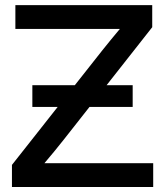

<svg xmlns="http://www.w3.org/2000/svg" viewBox="-20 -748 660 768"><path d="M27.8 0V-88.4L388.7 -545.9Q405.8 -567.4 423.6 -589.1Q441.4 -610.8 459.5 -632.3H41.5V-727.5H588.9V-639.2L235.4 -189.9Q216.8 -166.5 197.3 -142.6Q177.7 -118.7 157.7 -95.2H592.8V0ZM109.4 -320.3V-407.2H510.7V-320.3Z"/></svg>

Font: Inter Display Medium
Style: Regular
Weight: 500
Designer: Rasmus Andersson
Foundry: rsms
Version: Version 4.001;git-9221beed3